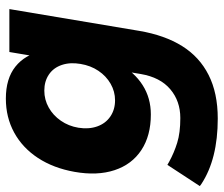

<svg xmlns="http://www.w3.org/2000/svg" viewBox="-91 -478 764 656"><g transform="rotate(-90 291.0 -150.0)"><path d="M-9.2 156.3 -16.8 150.7 55.7 39.9Q61.4 42.9 66.2 45.9Q96.9 62.8 131.1 73.4Q165.3 84.1 215.7 84.1Q273.7 84.1 314.2 49.7Q354.8 15.3 366.1 -50.9L441.3 -500H588L513.4 -55.6Q498.7 30.6 461.7 90.1Q424.7 149.5 362.9 180.7Q301.2 212 213.9 212Q75.7 212 -9.2 156.3ZM31.8 -277.2Q44.6 -349.4 79.3 -402.3Q114.1 -455.2 166.1 -483.6Q218.1 -512 282.1 -512Q350.4 -512 391.3 -479.4Q432.2 -446.7 444.8 -388.2Q457.4 -329.7 443.9 -251.8Q431.2 -178.6 401.8 -125.8Q372.4 -72.9 328.3 -44.8Q284.2 -16.6 227.9 -16.6Q155.4 -16.6 106.3 -49Q57.1 -81.4 37.6 -140.6Q18.1 -199.7 31.8 -277.2ZM400.6 -256.9Q406.7 -292.3 397.1 -320.8Q387.5 -349.3 364.4 -364.9Q341.3 -380.6 309.4 -380.6Q278.4 -380.6 251.7 -365.6Q224.9 -350.7 206.6 -324.2Q188.2 -297.8 182.6 -264.1Q176.9 -228.5 187.1 -199.8Q197.2 -171.2 220.8 -155.1Q244.4 -138.9 276.3 -138.9Q306.3 -138.9 332.7 -154Q359.1 -169.1 377 -195.7Q394.9 -222.2 400.6 -256.9Z"/></g></svg>

Font: Oak Sans Light Italic
Style: Regular
Weight: 400
Italic angle: -9.5°
Foundry: Erik Kennedy, Walven
Version: Version 1.000;Glyphs 3.1.2 (3151)